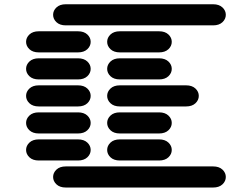

<svg xmlns="http://www.w3.org/2000/svg" viewBox="-20 -881 1064 888"><path d="M284.2 -13.7H965.8Q993.2 -13.7 1008.8 -28.3Q1024.4 -43 1024.4 -62.5Q1024.4 -82 1008.8 -96.7Q993.2 -111.3 965.8 -111.3H284.2Q256.8 -111.3 241.2 -96.7Q225.6 -82 225.6 -62.5Q225.6 -43 241.2 -28.3Q256.8 -13.7 284.2 -13.7ZM159.2 -138.7H340.8Q368.2 -138.7 383.8 -153.3Q399.4 -168 399.4 -187.5Q399.4 -207 383.8 -221.7Q368.2 -236.3 340.8 -236.3H159.2Q131.8 -236.3 116.2 -221.7Q100.6 -207 100.6 -187.5Q100.6 -168 116.2 -153.3Q131.8 -138.7 159.2 -138.7ZM534.2 -138.7H715.8Q743.2 -138.7 758.8 -153.3Q774.4 -168 774.4 -187.5Q774.4 -207 758.8 -221.7Q743.2 -236.3 715.8 -236.3H534.2Q506.8 -236.3 491.2 -221.7Q475.6 -207 475.6 -187.5Q475.6 -168 491.2 -153.3Q506.8 -138.7 534.2 -138.7ZM159.2 -263.7H340.8Q368.2 -263.7 383.8 -278.3Q399.4 -293 399.4 -312.5Q399.4 -332 383.8 -346.7Q368.2 -361.3 340.8 -361.3H159.2Q131.8 -361.3 116.2 -346.7Q100.6 -332 100.6 -312.5Q100.6 -293 116.2 -278.3Q131.8 -263.7 159.2 -263.7ZM534.2 -263.7H715.8Q743.2 -263.7 758.8 -278.3Q774.4 -293 774.4 -312.5Q774.4 -332 758.8 -346.7Q743.2 -361.3 715.8 -361.3H534.2Q506.8 -361.3 491.2 -346.7Q475.6 -332 475.6 -312.5Q475.6 -293 491.2 -278.3Q506.8 -263.7 534.2 -263.7ZM159.2 -388.7H340.8Q368.2 -388.7 383.8 -403.3Q399.4 -418 399.4 -437.5Q399.4 -457 383.8 -471.7Q368.2 -486.3 340.8 -486.3H159.2Q131.8 -486.3 116.2 -471.7Q100.6 -457 100.6 -437.5Q100.6 -418 116.2 -403.3Q131.8 -388.7 159.2 -388.7ZM534.2 -388.7H840.8Q868.2 -388.7 883.8 -403.3Q899.4 -418 899.4 -437.5Q899.4 -457 883.8 -471.7Q868.2 -486.3 840.8 -486.3H534.2Q506.8 -486.3 491.2 -471.7Q475.6 -457 475.6 -437.5Q475.6 -418 491.2 -403.3Q506.8 -388.7 534.2 -388.7ZM159.2 -513.7H340.8Q368.2 -513.7 383.8 -528.3Q399.4 -543 399.4 -562.5Q399.4 -582 383.8 -596.7Q368.2 -611.3 340.8 -611.3H159.2Q131.8 -611.3 116.2 -596.7Q100.6 -582 100.6 -562.5Q100.6 -543 116.2 -528.3Q131.8 -513.7 159.2 -513.7ZM534.2 -513.7H715.8Q743.2 -513.7 758.8 -528.3Q774.4 -543 774.4 -562.5Q774.4 -582 758.8 -596.7Q743.2 -611.3 715.8 -611.3H534.2Q506.8 -611.3 491.2 -596.7Q475.6 -582 475.6 -562.5Q475.6 -543 491.2 -528.3Q506.8 -513.7 534.2 -513.7ZM159.2 -638.7H340.8Q368.2 -638.7 383.8 -653.3Q399.4 -668 399.4 -687.5Q399.4 -707 383.8 -721.7Q368.2 -736.3 340.8 -736.3H159.2Q131.8 -736.3 116.2 -721.7Q100.6 -707 100.6 -687.5Q100.6 -668 116.2 -653.3Q131.8 -638.7 159.2 -638.7ZM534.2 -638.7H715.8Q743.2 -638.7 758.8 -653.3Q774.4 -668 774.4 -687.5Q774.4 -707 758.8 -721.7Q743.2 -736.3 715.8 -736.3H534.2Q506.8 -736.3 491.2 -721.7Q475.6 -707 475.6 -687.5Q475.6 -668 491.2 -653.3Q506.8 -638.7 534.2 -638.7ZM284.2 -763.7H965.8Q993.2 -763.7 1008.8 -778.3Q1024.4 -793 1024.4 -812.5Q1024.4 -832 1008.8 -846.7Q993.2 -861.3 965.8 -861.3H284.2Q256.8 -861.3 241.2 -846.7Q225.6 -832 225.6 -812.5Q225.6 -793 241.2 -778.3Q256.8 -763.7 284.2 -763.7Z"/></svg>

Font: Sixtyfour
Style: Regular
Weight: 400
Designer: Jens Kutilek
Foundry: Jens Kutilek
Version: Version 2.001